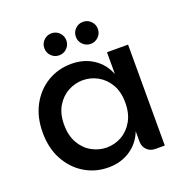

<svg xmlns="http://www.w3.org/2000/svg" viewBox="-133 -859 944 985"><g transform="rotate(-20 339.0 -366.5)"><path d="M295 7Q223 7 164.5 -28.5Q106 -64 71.5 -127.5Q37 -191 37 -276Q37 -361 71.5 -424.5Q106 -488 164.5 -523Q223 -558 295 -558Q363 -558 414 -524.5Q465 -491 488 -432V-551H603V0H552Q524 0 506 -18Q488 -36 488 -64V-120Q465 -61 414 -27Q363 7 295 7ZM321 -92Q364 -92 402 -113Q440 -134 464 -175.5Q488 -217 488 -276Q488 -336 464 -376.5Q440 -417 402 -438Q364 -459 321 -459Q279 -459 240.5 -438Q202 -417 178 -376.5Q154 -336 154 -276Q154 -217 178 -175.5Q202 -134 240.5 -113Q279 -92 321 -92ZM253 -620Q228 -620 210.5 -637.5Q193 -655 193 -680Q193 -705 210.5 -722.5Q228 -740 253 -740Q278 -740 295.5 -722.5Q313 -705 313 -680Q313 -655 295.5 -637.5Q278 -620 253 -620ZM425 -620Q400 -620 382.5 -637.5Q365 -655 365 -680Q365 -705 382.5 -722.5Q400 -740 425 -740Q450 -740 467.5 -722.5Q485 -705 485 -680Q485 -655 467.5 -637.5Q450 -620 425 -620Z"/></g></svg>

Font: Parkinsans Light Medium
Style: Regular
Weight: 500
Version: Version 1.000